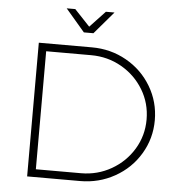

<svg xmlns="http://www.w3.org/2000/svg" viewBox="-59 -945 921 1000"><g transform="rotate(5 401.5 -445.0)"><path d="M757 -349Q757 -254 709 -173.5Q661 -93 578 -46.5Q495 0 397 0H120V-699H398Q496 -699 578.5 -652.5Q661 -606 709 -525.5Q757 -445 757 -349ZM714 -349Q714 -434 671.5 -504.5Q629 -575 556.5 -616.5Q484 -658 397 -658H162V-41H398Q484 -41 556.5 -82.5Q629 -124 671.5 -194.5Q714 -265 714 -349ZM454 -890H499L399 -773H349L249 -890H294L374 -805Z"/></g></svg>

Font: Montserrat arm2 ExtraLight
Style: Regular
Weight: 275
Designer: Julieta Ulanovsky
Foundry: Julieta Ulanovsky
Version: Version 6.000